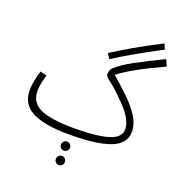

<svg xmlns="http://www.w3.org/2000/svg" viewBox="-179 -952 1244 1345"><g transform="rotate(20 443.0 -280.0)"><path d="M490 -571 466 -608Q521 -644 607.5 -694.5Q694 -745 815 -807L833 -767Q713 -704 630 -656Q547 -608 490 -571ZM400 21Q224 21 132 -25Q40 -71 40 -177Q40 -212 48 -251.5Q56 -291 67 -325L115 -313Q108 -287 100.5 -254.5Q93 -222 93 -191Q93 -104 171.5 -68Q250 -32 426 -32Q588 -32 675.5 -58Q763 -84 763 -147Q763 -184 739 -226.5Q715 -269 662 -322Q593 -392 553 -422Q513 -452 513 -464Q513 -499 531 -517Q574 -558 661 -605Q748 -652 864 -708L886 -660Q766 -605 689 -562Q612 -519 563 -481Q631 -423 687.5 -368Q744 -313 778.5 -258Q813 -203 813 -145Q813 -94 775 -56.5Q737 -19 647 1Q557 21 400 21ZM410 140Q396 140 386 130Q376 120 376 106Q376 93 386 82.5Q396 72 410 72Q424 72 434 82.5Q444 93 444 106Q444 120 434 130Q424 140 410 140ZM411 247Q396 247 386.5 237Q377 227 377 214Q377 200 386.5 189.5Q396 179 411 179Q425 179 434.5 189.5Q444 200 444 214Q444 227 434.5 237Q425 247 411 247Z"/></g></svg>

Font: Noto Sans Arabic UI Lt
Style: Regular
Weight: 300
Designer: Monotype Design Team, Nadine Chahine and Nizar Qandah
Foundry: Monotype Imaging Inc.
Version: Version 2.010; ttfautohint (v1.8.4.7-5d5b)